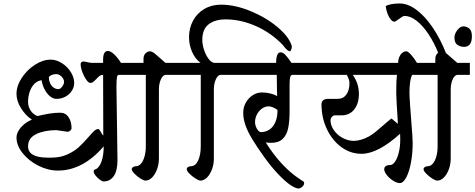

<svg xmlns="http://www.w3.org/2000/svg" viewBox="-20 -978 2728 1102"><path d="M74.7 -439Q74.7 -484.4 104.5 -530.3Q134.3 -576.2 180.2 -606Q226.1 -635.7 271 -635.7Q302.7 -635.7 334.2 -616.2Q365.7 -596.7 385.7 -565.4Q405.8 -534.2 405.8 -502Q405.8 -477.5 392.1 -456.5Q378.4 -435.5 355.2 -423.1Q332 -410.6 304.2 -410.6Q285.2 -410.6 267.1 -425.3Q249 -439.9 236.1 -464.6Q223.1 -489.3 218.8 -517.6Q195.3 -514.6 177.7 -497.1Q160.2 -479.5 150.6 -452.1Q141.1 -424.8 141.1 -393.1Q141.1 -364.7 156.5 -342.5Q171.9 -320.3 195.3 -312Q236.3 -321.8 266.1 -326.4Q295.9 -331.1 326.2 -331.1Q356 -331.1 373.3 -305.7Q390.6 -280.3 390.6 -242.7Q390.6 -234.9 383.5 -228.3Q376.5 -221.7 367.7 -221.7Q363.8 -221.7 340.3 -225.6Q309.1 -231 304.2 -231Q235.4 -231 188.2 -208.5Q141.1 -186 141.1 -138.2Q141.1 -73.2 254.4 -73.2H274.4Q326.2 -73.2 366 -91.3Q405.8 -109.4 432.1 -133.3Q458.5 -157.2 488.3 -191.9Q508.3 -215.8 520.5 -226.6Q532.7 -237.3 543.9 -237.3Q547.4 -237.3 549.8 -234.4Q552.2 -231.4 557.1 -223.1Q563.5 -210.4 572.8 -199.2L571.8 -548.3Q560.1 -548.3 551.3 -542Q542.5 -535.6 531.7 -523.4Q521 -512.2 514.2 -507.1Q507.3 -502 498 -502Q488.3 -502 475.1 -520.5Q461.9 -539.1 452.4 -564.7Q442.9 -590.3 442.9 -609.4Q442.9 -625 459 -625Q468.8 -625 486.3 -620.1Q501 -617.2 503.4 -617.2H571.8V-635.7Q571.8 -685.5 599.1 -685.5Q615.2 -685.5 635.5 -666Q655.8 -646.5 674.3 -617.2H775.4V-548.3H661.6Q653.3 -548.3 650.9 -532.7Q648.4 -517.1 648.4 -475.1Q648.4 -438.5 651.4 -267.6Q654.3 -96.7 654.3 -60.1Q654.3 2.4 632.8 33Q611.3 63.5 574.2 63.5Q566.4 63.5 552.7 53.2Q539.1 43 528.3 29.3Q517.6 15.6 517.6 5.9Q517.6 2 521 -2.4Q524.4 -6.8 529.3 -6.8H530.8Q552.2 -19.5 563.7 -54.4Q575.2 -89.4 575.2 -138.2Q518.1 -70.8 451.7 -34.9Q385.3 1 312 1Q255.9 1 200.4 -26.9Q145 -54.7 109.9 -98.9Q74.7 -143.1 74.7 -189Q74.7 -207.5 86.2 -227.3Q97.7 -247.1 117.9 -264.2Q138.2 -281.2 163.1 -291Q126 -315.9 100.3 -357.4Q74.7 -398.9 74.7 -439ZM304.2 -552.7Q292 -552.7 282 -549.6Q272 -546.4 266.1 -541.7Q260.3 -537.1 260.3 -533.2Q260.3 -517.1 267.1 -501.5Q273.9 -485.8 286.6 -476.1Q299.3 -466.3 316.9 -466.3Q322.3 -466.3 329.6 -472.9Q336.9 -479.5 342.3 -489.3Q347.7 -499 347.7 -507.8Q347.7 -519 341.1 -529.3Q334.5 -539.6 324.2 -546.1Q314 -552.7 304.2 -552.7Z M803.7 -617.2V-640.6Q803.7 -660.2 815.2 -671.9Q826.7 -683.6 842.3 -683.6Q843.8 -683.1 851.6 -680.9Q859.4 -678.7 872.1 -667.5L929.7 -617.2H1002V-548.3H931.2Q921.4 -548.3 912.4 -537.4Q903.3 -526.4 897.7 -507.6Q892.1 -488.8 892.1 -466.3V-69.3Q892.1 -35.2 881.1 -5.6Q870.1 23.9 852.3 41.3Q834.5 58.6 814.9 58.6Q804.7 58.6 785.6 46.4Q766.6 34.2 751.5 18.6Q736.3 2.9 736.3 -6.8Q736.3 -14.2 743.7 -19Q751 -23.9 759.3 -23.9Q776.9 -23.9 789.8 -39.3Q802.7 -54.7 809.8 -80.8Q816.9 -106.9 816.9 -138.2V-548.3H760.3V-617.2Z M1130.9 -617.2Q1100.1 -640.1 1082.5 -680.4Q1064.9 -720.7 1064.9 -764.2Q1064.9 -816.4 1087.9 -859.1Q1110.8 -901.9 1152.6 -926.5Q1194.3 -951.2 1248.5 -951.2Q1328.6 -951.2 1418.2 -914.3Q1507.8 -877.4 1574 -821.5Q1640.1 -765.6 1654.8 -713.4Q1654.8 -701.7 1651.9 -694.1Q1648.9 -686.5 1645 -683.6Q1628.9 -683.6 1603.5 -719.7Q1535.2 -790.5 1448.2 -828.6Q1361.3 -866.7 1275.4 -866.7Q1213.9 -866.7 1177.5 -838.6Q1141.1 -810.5 1141.1 -748Q1141.1 -724.6 1150.1 -695.3Q1159.2 -666 1174.6 -643.6Q1189.9 -621.1 1208.5 -617.2H1327.1V-548.3H1246.6Q1236.8 -548.3 1227.8 -537.4Q1218.8 -526.4 1213.1 -507.6Q1207.5 -488.8 1207.5 -466.3V-69.3Q1207.5 -35.2 1196.5 -5.6Q1185.5 23.9 1167.7 41.3Q1149.9 58.6 1130.4 58.6Q1121.1 58.6 1101.8 46.4Q1082.5 34.2 1067.1 18.6Q1051.8 2.9 1051.8 -6.8Q1051.8 -14.2 1059.1 -19Q1066.4 -23.9 1074.7 -23.9Q1102.1 -23.9 1117.2 -56.6Q1132.3 -89.4 1132.3 -138.2V-548.3H996.1V-617.2Z M1564.9 -617.2Q1564.9 -677.7 1590.8 -677.7Q1603 -677.7 1615.7 -665.3Q1628.4 -652.8 1653.3 -617.2H1769.5V-548.3H1658.2Q1648.9 -548.3 1645.5 -534.9Q1642.1 -521.5 1642.1 -494.6V-340.3Q1642.1 -280.8 1633.8 -241.7Q1625.5 -202.6 1602.3 -180.4Q1579.1 -158.2 1535.6 -158.2Q1516.1 -158.2 1505.4 -160.6Q1548.8 -90.8 1597.2 -38.8Q1645.5 13.2 1695.3 46.4L1717.8 61.5Q1722.2 63 1723.9 65.7Q1725.6 68.4 1725.6 74.7Q1725.6 81.5 1720 88.4Q1714.4 95.2 1706.8 99.6Q1699.2 104 1694.3 104Q1676.3 104 1646 83.3Q1615.7 62.5 1576.9 21.7Q1538.1 -19 1497.1 -75.7Q1453.1 -137.2 1427.2 -180.2Q1401.4 -223.1 1388.7 -259.5Q1376 -295.9 1376 -331.1Q1376 -362.8 1391.1 -389.4Q1406.2 -416 1430.7 -431.6Q1455.1 -447.3 1482.4 -447.3Q1507.8 -447.3 1531 -441.7Q1554.2 -436 1570.8 -426.8Q1570.8 -434.1 1569.8 -455.6Q1568.4 -527.3 1568.4 -548.3H1300.8V-617.2ZM1522 -367.7Q1502.9 -367.7 1484.6 -355.5Q1466.3 -343.3 1455.1 -322Q1443.8 -300.8 1443.8 -275.9Q1443.8 -263.7 1449 -250.5Q1454.1 -237.3 1461.9 -228.5Q1469.7 -219.7 1477.5 -219.7Q1503.4 -219.7 1524.9 -233.2Q1546.4 -246.6 1559.6 -275.1Q1572.8 -303.7 1572.8 -346.7Q1560.5 -356.4 1545.9 -362.1Q1531.2 -367.7 1522 -367.7Z M2265.1 -617.2Q2265.1 -635.3 2271.7 -650.6Q2278.3 -666 2289.1 -674.8Q2299.8 -683.6 2312.5 -683.6Q2321.3 -683.6 2339.4 -663.8Q2357.4 -644 2373 -617.2H2450.2V-548.3H2346.2Q2338.4 -536.6 2334.2 -508.3Q2330.1 -480 2330.1 -447.3Q2330.1 -423.3 2334.2 -367.4Q2338.4 -311.5 2339.4 -298.3Q2348.6 -187 2348.6 -157.2Q2348.6 -97.2 2338.6 -44.2Q2328.6 8.8 2311.5 40.8Q2294.4 72.8 2274.4 72.8Q2257.8 72.8 2236.6 59.3Q2215.3 45.9 2200.2 26.9Q2185.1 7.8 2185.1 -6.8Q2185.1 -18.1 2194.3 -24.4Q2203.6 -30.8 2218.8 -30.8Q2233.9 -30.8 2247.3 -50Q2260.7 -69.3 2269 -103Q2277.3 -136.7 2277.3 -177.2Q2277.3 -199.7 2276.4 -210.4Q2148.9 -95.2 2055.2 -95.2Q1992.2 -95.2 1939.5 -133.5Q1886.7 -171.9 1856 -237.3Q1825.2 -302.7 1825.2 -379.4Q1825.2 -394 1835 -402.3Q1844.7 -410.6 1861.3 -410.6H1918.9Q1950.2 -410.6 1968 -435.3Q1985.8 -460 1985.8 -502Q1985.8 -521 1970.2 -548.3H1750V-617.2ZM2199.7 -275.9Q2224.6 -297.4 2226.1 -297.9Q2227.5 -297.9 2239.3 -287.6L2263.2 -267.1Q2263.2 -287.1 2258.8 -349.6Q2258.3 -362.8 2256.3 -394.5Q2254.4 -426.3 2254.4 -439V-458Q2254.4 -521 2258.3 -548.3H2004.9Q2040 -498.5 2040 -439Q2040 -384.3 2013.4 -350.1Q1986.8 -315.9 1939 -315.9H1900.9Q1892.6 -315.9 1884.8 -306.9Q1877 -297.9 1877 -288.1Q1877 -258.8 1896 -231.2Q1915 -203.6 1946.3 -186.5Q1977.5 -169.4 2012.2 -169.4Q2053.2 -170.9 2097.2 -194.8Q2114.3 -203.6 2139.9 -224.6Q2165.5 -245.6 2199.7 -275.9Z M2604.5 -617.2H2676.8V-548.3H2606Q2596.2 -548.3 2587.2 -537.4Q2578.1 -526.4 2572.5 -507.6Q2566.9 -488.8 2566.9 -466.3V-69.3Q2566.9 -35.2 2555.9 -5.6Q2544.9 23.9 2527.1 41.3Q2509.3 58.6 2489.7 58.6Q2479.5 58.6 2460.4 46.4Q2441.4 34.2 2426.3 18.6Q2411.1 2.9 2411.1 -6.8Q2411.1 -14.2 2418.5 -19Q2425.8 -23.9 2434.1 -23.9Q2451.7 -23.9 2464.6 -39.3Q2477.5 -54.7 2484.6 -80.8Q2491.7 -106.9 2491.7 -138.2V-548.3H2435.1V-617.2H2478.5V-640.6Q2478.5 -651.9 2482.9 -660.9Q2487.3 -669.9 2494.6 -675.8Q2470.2 -736.3 2438.2 -783.9Q2406.2 -831.5 2370.8 -859.1Q2335.4 -886.7 2301.3 -886.7Q2292.5 -886.7 2269.5 -868.7Q2261.7 -862.8 2254.4 -858.2Q2247.1 -853.5 2243.2 -853.5Q2233.9 -853.5 2223.4 -865.5Q2212.9 -877.4 2204.8 -897.9Q2196.8 -918.5 2193.8 -942.4H2192.4Q2203.1 -949.2 2224.1 -953.6Q2245.1 -958 2274.4 -958Q2321.8 -958 2371.1 -920.9Q2420.4 -883.8 2464.1 -819.1Q2507.8 -754.4 2539.6 -673.3Q2543.5 -670.9 2546.9 -667.5ZM2588.4 -761.7Q2588.4 -776.9 2596.2 -792Q2604 -807.1 2616 -816.9Q2627.9 -826.7 2639.2 -826.7Q2659.2 -826.7 2673.8 -813.7Q2688.5 -800.8 2688.5 -770Q2688.5 -709 2643.1 -709Q2622.6 -709 2605.5 -720.5Q2588.4 -731.9 2588.4 -761.7Z"/></svg>

Font: Dekko
Style: Regular
Weight: 400
Designer: Multiple
Foundry: Sorkin Type
Version: Version 2.001